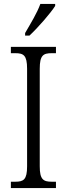

<svg xmlns="http://www.w3.org/2000/svg" viewBox="-20 -951 338 971"><path d="M107 -784V-771H129C174 -813 237 -886 259 -921V-931H184C168 -886 136 -834 107 -784ZM35 0H263V-32H242C199 -32 181 -43 181 -110V-603C181 -672 199 -682 242 -682H263V-714H35V-682H57C99 -682 117 -672 117 -603V-110C117 -42 99 -32 57 -32H35Z"/></svg>

Font: Noto Serif Thai Condensed Light
Style: Regular
Weight: 300
Width: 3
Designer: Monotype Design Team
Foundry: Monotype Imaging Inc.
Version: Version 2.002